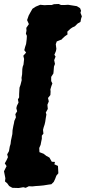

<svg xmlns="http://www.w3.org/2000/svg" viewBox="-31 -811 431 964"><path d="M31 132 15 123 5 109 -6 100 -4 84 -7 69 -11 49 2 23 -7 9 1 -5 9 -22 5 -36 14 -52 18 -75 22 -88 24 -105 27 -119 31 -138 32 -157 36 -179 39 -192 41 -204 49 -222 46 -238 55 -252 51 -268 54 -280 62 -296 59 -312 65 -322V-337L66 -356L67 -371L72 -385L78 -409L77 -420L80 -438L81 -464L83 -476L87 -487L90 -515L86 -531L100 -547L91 -559L95 -575L100 -590L103 -614L104 -631L99 -642L102 -657L101 -671L114 -690L105 -710L113 -733L120 -746L132 -767L149 -778L171 -787L192 -785L212 -786H229L240 -790L264 -791L275 -786H296L311 -787L355 -780L371 -770L376 -757L373 -747L380 -729L376 -717L373 -701L359 -693L345 -679L332 -673L322 -666L307 -652L308 -638L295 -629L282 -617L279 -613L254 -603L249 -589L252 -566L250 -555L242 -536L248 -527L241 -509L245 -490L240 -477L238 -452L237 -442L226 -425V-404L232 -392L227 -379L222 -362L223 -351L222 -334L210 -319L214 -302L207 -285L209 -264L199 -246L202 -236L199 -219L196 -199L193 -186L188 -171L185 -159L187 -140L179 -130V-114L176 -100L173 -84L166 -68L167 -47L188 -39L202 -28L217 -20L229 1L245 2L242 14L260 22L261 40L262 59L252 71L246 87L239 102L227 114L212 116L187 120L166 122L149 123L131 125L114 124L98 132L86 129L63 133Z"/></svg>

Font: Winky Rough
Style: Bold Italic
Weight: 700
Italic angle: -8.97852°
Designer: Simon Atzbach
Foundry: typofactur
Version: Version 1.206; ttfautohint (v1.8.4.7-5d5b)